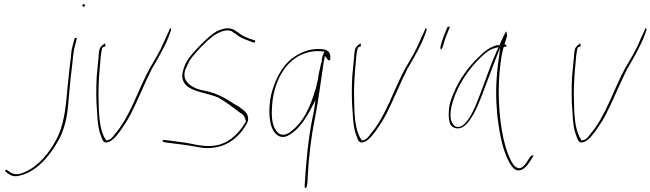

<svg xmlns="http://www.w3.org/2000/svg" viewBox="-20 -714 3296 973"><path d="M11 147C3 149 7 154 9 157L25 168C39 178 53 181 70 178C156 163 225 87 272 5C301 -45 317 -102 324 -168C331 -234 335 -306 344 -369C350 -415 349 -446 363 -494L369 -517L370 -518C370 -519 368 -522 367 -522C361 -522 359 -522 357 -516L351 -493C346 -477 342 -460 341 -441C335 -388 327 -326 322 -269C315 -188 307 -77 261 1C228 62 177 123 117 153C92 165 61 178 33 160L13 146C13 146 12 147 11 147ZM397 -688C396 -685 400 -680 405 -680C409 -680 409 -680 410 -684C411 -687 408 -694 404 -694C403 -693 397 -689 397 -688Z M481 -446C479 -410 473 -366 470 -325C467 -268 467 -199 472 -146C474 -99 479 -55 492 -25C500 1 507 17 536 3C558 -7 586 -43 607 -77C620 -95 631 -114 642 -135C679 -207 712 -291 750 -366L751 -368L752 -369C783 -422 820 -485 840 -542L845 -556C847 -561 847 -562 847 -563V-564C846 -572 844 -571 843 -571C841 -570 838 -564 836 -557L830 -544C826 -535 819 -522 812 -504C794 -460 765 -412 740 -370C681 -263 641 -125 562 -34C555 -24 540 -3 521 -3H517C514 -15 508 -14 503 -31C479 -84 481 -169 479 -240C479 -293 483 -347 488 -398C490 -422 491 -438 495 -457L498 -472C503 -476 510 -477 513 -479C515 -486 513 -494 511 -494C508 -493 509 -493 508 -490H505C490 -478 484 -472 481 -446ZM562 -34V-35Z M805 -5C804 -4 804 2 807 5L820 8C847 11 878 16 907 19C943 23 980 32 1015 36C1098 40 1154 10 1197 -39C1211 -55 1230 -82 1237 -102C1240 -131 1228 -146 1207 -161L1206 -162H1205C1198 -169 1189 -175 1176 -182C1162 -189 1149 -199 1134 -208C1105 -225 1074 -240 1040 -249L995 -259C970 -265 942 -280 929 -297C918 -311 911 -326 917 -354V-356L918 -357C922 -369 929 -384 938 -401V-402C948 -420 968 -443 1001 -478C1034 -512 1061 -534 1080 -544C1105 -557 1132 -566 1156 -555L1157 -554V-553L1181 -538V-537L1182 -536C1198 -524 1219 -515 1245 -506L1263 -499H1264C1267 -499 1269 -498 1271 -498C1275 -506 1273 -509 1272 -509L1251 -516H1249C1237 -521 1227 -525 1216 -530C1195 -541 1183 -554 1164 -564C1137 -576 1111 -571 1076 -554C1059 -545 1031 -522 995 -485C959 -448 936 -420 928 -405C917 -387 912 -371 907 -355C883 -251 1003 -253 1080 -222H1082C1122 -200 1162 -169 1195 -144C1212 -135 1221 -123 1225 -103L1227 -99L1226 -98C1192 -38 1139 14 1068 24C1005 32 958 14 911 8C882 5 852 -1 826 -3L810 -5ZM906 -354H907ZM1195 -145Z M1360 -256C1344 -202 1342 -143 1349 -102C1354 -55 1386 -5 1434 -24C1479 -44 1517 -93 1547 -146L1579 -207L1570 -146C1568 -135 1565 -124 1563 -114C1540 1 1530 124 1524 225C1522 237 1527 239 1529 239C1538 239 1539 197 1540 174C1544 88 1556 -16 1576 -115C1595 -212 1605 -300 1619 -390L1626 -431L1643 -409H1653C1658 -446 1647 -462 1610 -465C1557 -469 1519 -455 1479 -431C1424 -398 1385 -337 1360 -256ZM1359 -181C1369 -316 1440 -432 1556 -452C1573 -455 1591 -456 1609 -454L1624 -453C1621 -446 1617 -436 1614 -429C1614 -427 1612 -418 1610 -406H1611C1611 -406 1611 -405 1612 -405V-403L1609 -399L1607 -391C1605 -384 1603 -375 1601 -363L1600 -361C1597 -350 1595 -336 1592 -320H1593L1580 -263H1579C1553 -172 1515 -88 1447 -43L1446 -40H1443C1415 -22 1391 -33 1378 -54C1357 -83 1355 -132 1359 -181ZM1448 -32Z M1776 -446C1774 -410 1768 -366 1765 -325C1762 -268 1762 -199 1767 -146C1769 -99 1774 -55 1787 -25C1795 1 1802 17 1831 3C1853 -7 1881 -43 1902 -77C1915 -95 1926 -114 1937 -135C1974 -207 2007 -291 2045 -366L2046 -368L2047 -369C2078 -422 2115 -485 2135 -542L2140 -556C2142 -561 2142 -562 2142 -563V-564C2141 -572 2139 -571 2138 -571C2136 -570 2133 -564 2131 -557L2125 -544C2121 -535 2114 -522 2107 -504C2089 -460 2060 -412 2035 -370C1976 -263 1936 -125 1857 -34C1850 -24 1835 -3 1816 -3H1812C1809 -15 1803 -14 1798 -31C1774 -84 1776 -169 1774 -240C1774 -293 1778 -347 1783 -398C1785 -422 1786 -438 1790 -457L1793 -472C1798 -476 1805 -477 1808 -479C1810 -486 1808 -494 1806 -494C1803 -493 1804 -493 1803 -490H1800C1785 -478 1779 -472 1776 -446ZM1857 -34V-35Z M2213 -482C2211 -473 2212 -465 2214 -464C2218 -464 2222 -470 2225 -481L2231 -502C2235 -516 2241 -531 2248 -548L2259 -575C2262 -580 2248 -580 2247 -576L2237 -551C2230 -533 2223 -517 2219 -503Z M2258 -179C2251 -139 2253 -98 2265 -79C2281 -61 2308 -56 2335 -77C2366 -103 2394 -158 2416 -215C2438 -270 2458 -328 2480 -384L2515 -474L2503 -382C2493 -298 2492 -221 2499 -143C2507 -59 2525 40 2555 97C2569 126 2582 142 2595 147C2625 158 2649 131 2671 96L2684 74C2683 74 2682 73 2681 73C2678 74 2674 76 2672 74L2660 91C2649 110 2625 149 2601 136C2587 131 2576 114 2565 91C2553 66 2542 32 2532 -9C2508 -119 2498 -262 2518 -404C2520 -423 2524 -440 2527 -455L2532 -475L2542 -478H2547C2549 -486 2544 -486 2536 -491L2538 -493C2543 -510 2546 -520 2550 -533C2549 -542 2547 -550 2545 -555C2545 -554 2542 -552 2542 -551C2536 -538 2516 -500 2510 -481L2508 -486C2505 -484 2504 -485 2497 -485C2459 -473 2437 -456 2404 -423C2357 -379 2307 -312 2278 -240C2268 -216 2261 -197 2258 -179ZM2289 -239C2317 -308 2365 -373 2410 -417C2432 -438 2452 -459 2483 -469L2506 -475L2494 -447C2462 -377 2436 -292 2405 -216C2393 -184 2346 -60 2295 -71H2294C2285 -73 2280 -79 2275 -87C2250 -119 2268 -189 2289 -239ZM2660 91V92Z M2890 -446C2888 -410 2882 -366 2879 -325C2876 -268 2876 -199 2881 -146C2883 -99 2888 -55 2901 -25C2909 1 2916 17 2945 3C2967 -7 2995 -43 3016 -77C3029 -95 3040 -114 3051 -135C3088 -207 3121 -291 3159 -366L3160 -368L3161 -369C3192 -422 3229 -485 3249 -542L3254 -556C3256 -561 3256 -562 3256 -563V-564C3255 -572 3253 -571 3252 -571C3250 -570 3247 -564 3245 -557L3239 -544C3235 -535 3228 -522 3221 -504C3203 -460 3174 -412 3149 -370C3090 -263 3050 -125 2971 -34C2964 -24 2949 -3 2930 -3H2926C2923 -15 2917 -14 2912 -31C2888 -84 2890 -169 2888 -240C2888 -293 2892 -347 2897 -398C2899 -422 2900 -438 2904 -457L2907 -472C2912 -476 2919 -477 2922 -479C2924 -486 2922 -494 2920 -494C2917 -493 2918 -493 2917 -490H2914C2899 -478 2893 -472 2890 -446ZM2971 -34V-35Z"/></svg>

Font: Stray Cat
Style: HlObl
Weight: 100
Version: Version 1.0